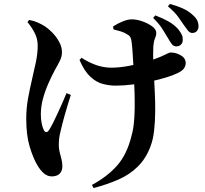

<svg xmlns="http://www.w3.org/2000/svg" viewBox="-20 -865 1040 973"><path d="M873 -630Q860 -630 851.5 -640.5Q843 -651 833 -669Q821 -689 804 -716.5Q787 -744 756 -774L767 -787Q804 -773 833.5 -756.5Q863 -740 884 -716Q897 -699 902 -687.5Q907 -676 906 -662Q906 -648 897 -639Q888 -630 873 -630ZM446 72Q524 30 573.5 -26Q623 -82 646 -175Q655 -206 658.5 -241.5Q662 -277 662.5 -315Q663 -353 662 -391.5Q661 -430 659 -466Q658 -498 656 -532Q654 -566 652 -598Q650 -630 647 -652Q645 -669 640 -677.5Q635 -686 626 -690Q611 -700 593.5 -705.5Q576 -711 555 -716L553 -731Q576 -746 602 -756.5Q628 -767 648 -767Q672 -767 701 -757Q730 -747 751 -731.5Q772 -716 772 -698Q772 -685 765.5 -670.5Q759 -656 757 -630Q756 -611 756 -585Q756 -559 757.5 -533Q759 -507 760 -486Q762 -445 764.5 -396.5Q767 -348 766.5 -298.5Q766 -249 761 -203.5Q756 -158 743 -124Q720 -62 678.5 -21Q637 20 580 45Q523 70 454 88ZM242 29Q221 29 202.5 13.5Q184 -2 168 -30Q148 -64 130.5 -121.5Q113 -179 113 -263Q113 -316 122 -365.5Q131 -415 142 -461.5Q153 -508 162 -551Q171 -594 171 -634Q171 -669 155 -699.5Q139 -730 119 -753L128 -764Q153 -759 171 -751Q189 -743 207 -732Q223 -722 243.5 -701.5Q264 -681 279 -654.5Q294 -628 294 -600Q294 -580 284.5 -559.5Q275 -539 259 -512Q241 -478 224.5 -440.5Q208 -403 197.5 -364Q187 -325 187 -285Q187 -262 191 -241Q195 -220 202 -206Q207 -196 214 -195.5Q221 -195 228 -205Q237 -219 248.5 -241.5Q260 -264 272 -290.5Q284 -317 296 -343.5Q308 -370 317 -393L339 -384Q331 -360 323.5 -334.5Q316 -309 308.5 -283.5Q301 -258 295.5 -235.5Q290 -213 286 -196Q282 -180 280 -165Q278 -150 278 -129Q278 -111 282.5 -93.5Q287 -76 291.5 -58.5Q296 -41 296 -22Q296 2 282 15.5Q268 29 242 29ZM566 -431Q535 -431 501.5 -439.5Q468 -448 437.5 -476.5Q407 -505 383 -561L393 -572Q435 -546 471 -534Q507 -522 545 -522Q583 -522 630 -530.5Q677 -539 721.5 -552Q766 -565 795 -578Q820 -589 829.5 -594Q839 -599 844 -599Q872 -599 896.5 -584.5Q921 -570 921 -546Q921 -531 912.5 -518.5Q904 -506 879 -494Q859 -484 823.5 -473Q788 -462 744 -452.5Q700 -443 654 -437Q608 -431 566 -431ZM954 -698Q942 -698 932.5 -710Q923 -722 911 -739Q900 -756 883 -779.5Q866 -803 831 -833L841 -845Q881 -834 909 -821Q937 -808 957 -789Q974 -774 980 -760.5Q986 -747 986 -731Q986 -718 978 -708Q970 -698 954 -698Z"/></svg>

Font: Noto Serif JP ExtraLight
Style: Bold
Weight: 700
Version: Version 2.003-H1;hotconv 1.1.1;makeotfexe 2.6.0